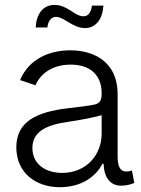

<svg xmlns="http://www.w3.org/2000/svg" viewBox="-20 -761 583 793"><path d="M227.1 12.2C319.8 12.2 378.4 -35.2 402.8 -84.5H407.7C410.2 -25.9 436.5 5.9 480 5.9C499.5 5.9 516.6 2 534.7 -5.4L524.9 -57.1C514.6 -53.2 509.8 -52.7 500 -52.7C476.6 -52.7 465.8 -74.2 465.8 -114.3V-370.6C465.8 -515.1 356 -553.2 270.5 -553.2C185.5 -553.2 99.6 -518.6 63 -430.2L126.5 -408.7C145.5 -454.1 193.8 -494.1 272 -494.1C353.5 -494.1 399.9 -449.7 399.9 -376.5C399.9 -347.7 394 -335.9 372.6 -329.6C345.7 -323.7 308.6 -319.8 257.3 -313.5C134.3 -298.3 47.4 -260.7 47.4 -152.8C47.4 -46.9 127.9 12.2 227.1 12.2ZM236.8 -46.9C166 -46.9 113.8 -84.5 113.8 -149.9C113.8 -214.4 166.5 -244.1 257.8 -257.3C303.2 -263.7 361.3 -274.4 399.9 -285.2V-209.5C399.9 -120.6 335.9 -46.9 236.8 -46.9ZM331.1 -645C375.5 -645 403.3 -681.2 407.2 -737.8H359.9C355 -706.5 343.8 -693.8 323.7 -693.8C288.6 -693.8 259.3 -740.7 205.1 -740.7C156.7 -740.7 129.9 -701.7 127.4 -647.5H175.8C177.7 -671.4 189.9 -691.4 211.9 -691.4C243.7 -691.4 280.8 -645 331.1 -645Z"/></svg>

Font: Raveo Light
Style: Regular
Weight: 300
Designer: Jakub Foglar, Rasmus Andersson (Inter)
Foundry: Jakubfoglar.com
Version: Version 1.100;Glyphs 3.2.3 (3260)